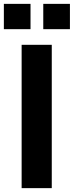

<svg xmlns="http://www.w3.org/2000/svg" viewBox="-37 -974 382 994"><path d="M75 0H231V-742H75ZM-17 -954V-823H121V-954ZM187 -954V-823H325V-954Z"/></svg>

Font: Cheyenne Sans
Style: Bold
Weight: 700
Designer: The Public Sans project authors (U.S. Web Design System), Libre Franklin designed by Pablo Impallari and Rodrigo Fuenzal
Foundry: The Cheyenne Sans Project Authors
Version: Version 2.007